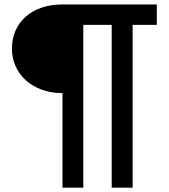

<svg xmlns="http://www.w3.org/2000/svg" viewBox="-20 -740 760 862"><path d="M684 -628.5H575.5V102.5H481.5V-628.5H354V102.5H260.5V-322Q208.5 -322 166.5 -337.8Q124.5 -353.5 95 -380.5Q65.5 -407.5 49.5 -443.8Q33.5 -480 33.5 -521Q33.5 -565.5 49.5 -602Q65.5 -638.5 95 -664.8Q124.5 -691 166.5 -705.5Q208.5 -720 260.5 -720H684Z"/></svg>

Font: LatoLatin Semibold
Style: Regular
Weight: 600
Designer: Lukasz Dziedzic with Adam Twardoch and Botio Nikoltchev
Foundry: tyPoland Lukasz Dziedzic
Version: Version 2.015; 2015-08-06; http://www.latofonts.com/